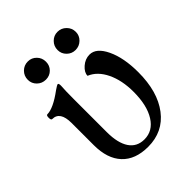

<svg xmlns="http://www.w3.org/2000/svg" viewBox="-175 -678 784 784"><g transform="rotate(-45 217.5 -286.0)"><path d="M120.1 -478Q97.7 -478 82.3 -493.2Q66.9 -508.3 66.9 -529.8Q66.9 -552.2 82.3 -567.6Q97.7 -583 120.1 -583Q141.6 -583 156.7 -567.6Q171.9 -552.2 171.9 -529.8Q171.9 -507.8 157 -492.9Q142.1 -478 120.1 -478ZM291 -478Q269.5 -478 254.2 -493.2Q238.8 -508.3 238.8 -529.8Q238.8 -552.2 254.2 -567.6Q269.5 -583 291 -583Q313 -583 328.6 -567.4Q344.2 -551.8 344.2 -529.8Q344.2 -508.3 328.6 -493.2Q313 -478 291 -478ZM221.2 11.2Q147.5 11.2 108.2 -30.8Q68.8 -72.8 68.8 -150.9V-278.8Q68.8 -346.2 23.9 -346.2Q17.6 -346.2 17.6 -360.1Q17.6 -374 23.9 -374Q58.6 -374 119.1 -418.9Q136.7 -431.2 141.1 -431.2Q146 -431.2 146 -417Q144 -393.1 144 -341.8V-150.9Q144 -87.9 166.5 -54.4Q189 -21 231.9 -21Q280.8 -21 309.3 -66.4Q337.9 -111.8 337.9 -189.9Q337.9 -256.3 314.7 -304.4Q291.5 -352.5 251 -369.1Q251 -388.2 271.7 -406.5Q292.5 -424.8 317.9 -424.8Q356.4 -424.8 382.3 -370.4Q408.2 -315.9 408.2 -232.9Q408.2 -120.6 357.9 -54.7Q307.6 11.2 221.2 11.2Z"/></g></svg>

Font: Junicode SmCond
Style: Regular
Weight: 400
Width: 4
Designer: Peter S. Baker
Version: Version 2.206